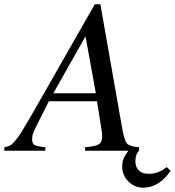

<svg xmlns="http://www.w3.org/2000/svg" viewBox="-60 -698 810 889"><path d="M389.2 -229H166L108.9 -115.2Q95.2 -87.4 92 -77.4Q88.9 -67.4 88.9 -53.2Q88.9 -33.2 99.4 -26.9Q109.9 -20.5 149.9 -16.1V0H-40V-16.1Q-23.4 -19.5 -13.9 -23.9Q-4.4 -28.3 10.7 -46.6Q25.9 -64.9 41.3 -89.8Q56.6 -114.7 88.9 -169.9L378.9 -678.2H404.8L505.9 -103Q515.6 -47.4 528.1 -33.4Q540.5 -19.5 584 -16.1V0Q566.9 15.6 566.9 48.8Q566.9 76.2 583.3 91.6Q599.6 106.9 627.9 106.9Q674.8 106.9 711.9 75.2L730 92.8Q676.8 170.9 603 170.9Q563 170.9 534.4 142.3Q505.9 113.8 505.9 73.2Q505.9 52.7 511.7 37.6Q517.6 22.5 534.2 0H334V-16.1Q382.8 -20.5 397.9 -30.3Q413.1 -40 413.1 -66.9Q413.1 -81.5 410.2 -96.2ZM187 -266.1H383.8L335.9 -529.8Z"/></svg>

Font: Accordance
Style: Italic
Weight: 400
Italic angle: -11°
Version: Version 1.2 (build January 31, 2020) Miklal Software Solutio